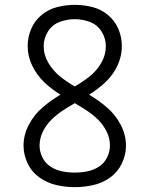

<svg xmlns="http://www.w3.org/2000/svg" viewBox="-20 -763 616 791"><path d="M288 8Q326 8 364 -0.5Q402 -9 433.5 -31.5Q465 -54 482 -89.5Q499 -125 499 -163Q499 -208 477 -249.5Q455 -291 420.5 -320.5Q386 -350 347 -373Q383 -395 414 -424Q445 -453 463.5 -492Q482 -531 482 -573Q482 -610 467.5 -644Q453 -678 424.5 -701.5Q396 -725 360.5 -734Q325 -743 288 -743Q252 -743 216 -734Q180 -725 151.5 -701.5Q123 -678 108.5 -644Q94 -610 94 -573Q94 -531 113 -492Q132 -453 162.5 -424Q193 -395 229 -373Q190 -350 155.5 -320.5Q121 -291 99 -249.5Q77 -208 77 -163Q77 -125 94 -89.5Q111 -54 143 -31.5Q175 -9 212.5 -0.5Q250 8 288 8ZM288 -52Q262 -52 236.5 -57Q211 -62 189 -76Q167 -90 155 -114Q143 -138 143 -163Q143 -193 156.5 -220.5Q170 -248 191 -269Q212 -290 237 -306.5Q262 -323 288 -338Q314 -323 339 -306.5Q364 -290 385 -269Q406 -248 419.5 -220.5Q433 -193 433 -163Q433 -138 421 -114Q409 -90 387 -76Q365 -62 339.5 -57Q314 -52 288 -52ZM288 -407Q256 -425 227.5 -448Q199 -471 179.5 -503.5Q160 -536 160 -573Q160 -605 177.5 -633Q195 -661 225.5 -672.5Q256 -684 288 -684Q320 -684 350.5 -672.5Q381 -661 398.5 -633Q416 -605 416 -573Q416 -536 397 -503.5Q378 -471 349 -448Q320 -425 288 -407Z"/></svg>

Font: Iosevka Sparkle Light
Style: Regular
Weight: 300
Designer: Belleve Invis
Foundry: Belleve Invis
Version: Version 4.5.0; ttfautohint (v1.8.3)